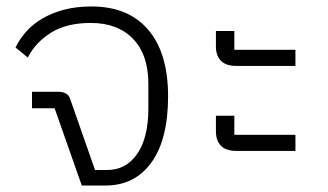

<svg xmlns="http://www.w3.org/2000/svg" viewBox="-20 -574 1016 594"><path d="M149 -239H79V-290H162Q174 -290 183.5 -285Q193 -280 197 -268L274 -48H311Q370 -48 404.5 -98Q439 -148 439 -239V-314Q439 -405 391.5 -454Q344 -503 261 -503Q186 -503 138 -473Q90 -443 66 -396L28 -427Q40 -452 60 -475Q80 -498 109 -515.5Q138 -533 176.5 -543.5Q215 -554 263 -554Q377 -554 438.5 -482Q500 -410 500 -276Q500 -143 448.5 -71.5Q397 0 306 0H233Z M713 -107Q679 -107 663.5 -123Q648 -139 648 -168V-216H705V-157H894V-107ZM712 -370Q679 -370 663.5 -386Q648 -402 648 -430V-478H705V-420H894V-370Z"/></svg>

Font: IBM Plex Thai Light
Style: Regular
Weight: 300
Designer: Mike Abbink, Paul van der Laan, Pieter van Rosmalen, Ben Mitchell, Mark Frömberg
Foundry: Bold Monday
Version: Version 1.0